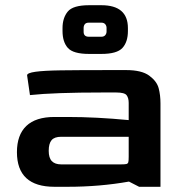

<svg xmlns="http://www.w3.org/2000/svg" viewBox="-20 -717 691 737"><path d="M45 -133Q45 -199 81 -233.5Q117 -268 189 -268H240Q349 -268 474 -256V-322Q474 -341 466 -351.5Q458 -362 426 -362H376Q187 -362 95 -352L84 -428Q84 -437 116 -441.5Q148 -446 213 -447Q278 -448 414 -448H464Q524 -448 553 -426.5Q582 -405 589 -378.5Q596 -352 596 -320V0H514L475 -20Q363 0 239 0H189Q45 0 45 -133ZM444 -86Q460 -86 465.5 -87.5Q471 -89 472.5 -94.5Q474 -100 474 -115V-192H215Q189 -192 178 -179Q167 -166 167 -138Q167 -111 179 -98.5Q191 -86 215 -86ZM220 -598V-609Q220 -648 240 -672.5Q260 -697 322 -697H369Q471 -697 471 -609V-598Q471 -556 450 -533Q429 -510 369 -510H322Q261 -510 240.5 -533Q220 -556 220 -598ZM369 -576Q379 -576 384 -582Q389 -588 389 -596V-610Q389 -618 384 -624Q379 -630 369 -630H321Q310 -630 305.5 -624Q301 -618 301 -610V-596V-595Q301 -576 321 -576Z"/></svg>

Font: Gold
Style: Regular
Weight: 400
Designer: jaiki
Version: Version 1.000